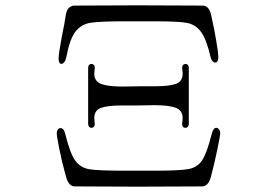

<svg xmlns="http://www.w3.org/2000/svg" viewBox="-20 -701 1040 721"><path d="M229 -486Q227 -475 221.5 -468Q216 -461 210 -461Q206 -461 203 -466Q200 -471 200 -480Q200 -499 213 -568Q222 -610 227 -644Q230 -664 239.5 -672Q249 -680 259 -680L500 -681L741 -680Q765 -680 773 -644Q785 -591 792.5 -545Q800 -499 800 -488Q800 -477 796.5 -471.5Q793 -466 788 -466Q783 -466 778 -471.5Q773 -477 771 -486Q755 -555 734 -582.5Q713 -610 679.5 -615.5Q646 -621 557 -621H447Q355 -621 320 -615.5Q285 -610 263.5 -582.5Q242 -555 229 -486ZM323 -461Q328 -461 332 -457.5Q336 -454 336 -448Q336 -441 335 -435.5Q334 -430 334 -425Q334 -395 360.5 -385.5Q387 -376 439 -376L505 -377H561Q615 -377 640.5 -386Q666 -395 666 -425Q666 -430 665 -436Q664 -442 664 -447Q664 -454 668 -457.5Q672 -461 677 -461Q682 -461 685.5 -457Q689 -453 689 -446V-341V-236Q689 -229 685.5 -225Q682 -221 677 -221Q664 -221 664 -235Q664 -241 665 -246.5Q666 -252 666 -257Q666 -287 639.5 -296.5Q613 -306 561 -306L495 -305H439Q385 -305 359.5 -296Q334 -287 334 -257Q334 -250 335 -244Q336 -238 336 -235Q336 -229 332.5 -225Q329 -221 323 -221Q318 -221 314.5 -225Q311 -229 311 -236V-341V-446Q311 -453 314.5 -457Q318 -461 323 -461ZM561 -60Q653 -60 687 -66Q721 -72 739 -99Q757 -126 775 -198Q781 -221 792 -221Q798 -221 802.5 -215Q807 -209 807 -199Q807 -192 796 -139Q785 -86 772 -37Q762 -1 739 -1L500 0L261 -1Q238 -1 228 -37Q213 -90 203 -140.5Q193 -191 193 -199Q193 -208 197 -214Q201 -220 207 -220Q220 -220 225 -198Q243 -125 262.5 -98Q282 -71 315.5 -65.5Q349 -60 444 -60Z"/></svg>

Font: Hina Mincho
Style: Regular
Weight: 400
Designer: satsuyako
Foundry: satsuyako
Version: Version 1.100